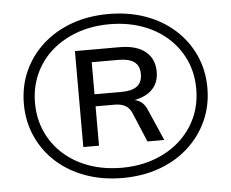

<svg xmlns="http://www.w3.org/2000/svg" viewBox="-51 -773 1013 841"><g transform="rotate(-5 455.0 -352.5)"><path d="M455 8Q368 8 294 -18.5Q220 -45 166 -93.5Q112 -142 82 -208.5Q52 -275 52 -352Q52 -431 82 -497Q112 -563 166 -611.5Q220 -660 293.5 -686.5Q367 -713 455 -713Q544 -713 617.5 -686.5Q691 -660 745 -611.5Q799 -563 829 -497Q859 -431 859 -353Q859 -275 829 -209Q799 -143 745 -94Q691 -45 617 -18.5Q543 8 455 8ZM456 -37Q533 -37 598 -60.5Q663 -84 710.5 -126.5Q758 -169 784 -226.5Q810 -284 810 -353Q810 -422 784 -479.5Q758 -537 710.5 -579.5Q663 -622 598 -645Q533 -668 456 -668Q378 -668 313 -644.5Q248 -621 200.5 -579Q153 -537 127 -479Q101 -421 101 -353Q101 -284 127 -226Q153 -168 200.5 -125.5Q248 -83 313 -60Q378 -37 456 -37ZM295 -142V-564H491Q565 -564 604.5 -532Q644 -500 644 -443Q644 -389 607.5 -358.5Q571 -328 505 -324L523 -330Q547 -328 564.5 -315.5Q582 -303 593 -275L651 -142H577L522 -273Q512 -295 494 -305Q476 -315 447 -315H348L364 -328V-142ZM364 -368H482Q528 -368 551 -385Q574 -402 574 -439Q574 -475 551 -492Q528 -509 482 -509H364Z"/></g></svg>

Font: Nunito Sans 10pt SemiExpanded
Style: Regular
Weight: 400
Width: 6
Designer: Vernon Adams
Foundry: Vernon Adams
Version: Version 3.101;gftools[0.9.27]